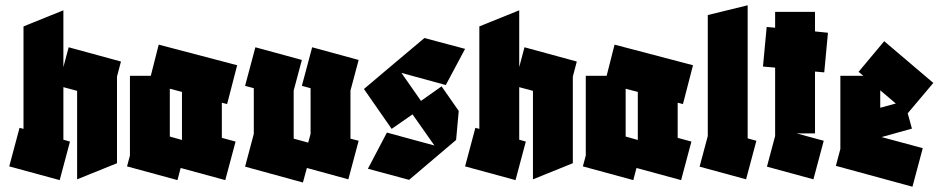

<svg xmlns="http://www.w3.org/2000/svg" viewBox="-20 -679 3569 727"><path d="M206 3 15 -49 54 -195 69 -191V-579L220 -640V-425L240 -500L438 -446L423 -389V-61L272 0V-335L220 -349V-150L245 -143Z M652 3 461 -49 472 -90V-392H551L581 -510L878 -432L840 -285L820 -290V-157L872 -143L833 3L664 -43ZM623 -162 669 -149V-150V-331L623 -343Z M1127 12 908 -48 941 -172V-345L908 -354L947 -500L1123 -452L1092 -336V-154L1147 -139L1156 -172V-345L1123 -354L1162 -500L1338 -452L1307 -336V-154L1338 -146L1299 0L1142 -43Z M1529 2 1373 -40 1445 -177 1625 -128 1542 -246 1463 -191 1358 -342 1474 -440 1587 -535 1741 -494 1668 -357 1500 -403 1574 -297 1652 -352 1717 -259 1707 -149 1668 -116Z M1932 3 1741 -49 1780 -195 1795 -191V-579L1946 -640V-425L1966 -500L2164 -446L2149 -389V-61L1998 0V-335L1946 -349V-150L1971 -143Z M2378 3 2187 -49 2198 -90V-392H2277L2307 -510L2604 -432L2566 -285L2546 -290V-157L2598 -143L2559 3L2390 -43ZM2349 -162 2395 -149V-150V-331L2349 -343Z M2805 0 2629 -48 2660 -164V-622L2811 -659V-155L2844 -146Z M3060 0 2884 -48 2915 -164V-423L2869 -427L2883 -577L2915 -574V-634H3066V-560L3115 -555L3101 -405L3066 -408V-174H2996L3099 -146Z M3435 28 3145 -51 3162 -115V-392H3249L3231 -407L3328 -523L3514 -365L3417 -250L3433 -192L3318 -160L3474 -118ZM3313 -337V-271L3372 -287Z"/></svg>

Font: Blaka
Style: Regular
Weight: 400
Designer: Mohamed Gaber
Foundry: Kief Type Foundry
Version: Version 1.003; ttfautohint (v1.8.4.7-5d5b)